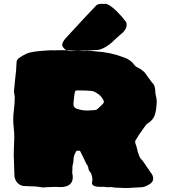

<svg xmlns="http://www.w3.org/2000/svg" viewBox="-20 -947 883 997"><path d="M434.1 -373Q445.8 -373 459 -374.5Q476.6 -374.5 483.9 -378.9Q518.6 -409.2 519 -415.5L519.5 -418.9Q519.5 -421.9 518.1 -424.3Q505.4 -452.1 479 -465.8Q467.8 -473.6 452.1 -475.1Q426.3 -477.5 385.3 -477.5Q377.4 -477.5 372.3 -475.8Q367.2 -474.1 362.3 -418.9Q361.3 -412.6 361.3 -407.2Q361.3 -393.6 369.1 -387.7Q374.5 -381.8 397 -377Q414.6 -373 434.1 -373ZM382.8 -682.6Q354 -683.6 325.2 -685.5Q323.2 -686.5 321.8 -688Q312.5 -694.3 307.6 -701.7Q302.7 -709 302.7 -711.4Q302.7 -727.5 319.8 -747.1L324.7 -752.4Q451.7 -890.6 481.9 -920.9Q493.2 -927.2 508.3 -927.2Q513.7 -927.2 519.5 -926.3L520 -926.8Q520.5 -926.8 525.4 -927.2Q547.4 -927.2 589.8 -884.8Q614.3 -860.4 634.8 -832.5Q637.7 -823.7 637.7 -816.4Q637.7 -800.3 620.6 -780.8Q617.7 -776.9 612.8 -773.9L583.5 -748Q536.6 -699.7 494.1 -688.5Q492.2 -688 489.3 -688L464.4 -686.5Q416 -683.6 382.8 -682.6ZM382.8 -682.6 413.1 -681.6Q421.9 -681.6 430.7 -683.1L434.6 -683.6Q444.3 -683.6 477.1 -680.2Q553.2 -675.8 622.1 -649.4Q658.2 -637.7 678.7 -608.4Q685.1 -600.1 698.2 -594.7Q710 -588.9 716.3 -583.5Q733.4 -570.8 736.8 -563L770 -517.6Q778.3 -511.2 782.2 -499Q786.1 -486.8 786.1 -478.5Q786.1 -461.9 790 -448Q793.9 -434.1 793.9 -418L792.5 -399.9Q791.5 -373.5 783.2 -348.4Q774.9 -323.2 745.1 -304.7Q744.1 -303.7 742.4 -303.2Q740.7 -302.7 725.1 -280.3Q702.1 -250 683.6 -217.8Q681.6 -214.8 681.6 -210.9Q681.6 -205.6 688.5 -186.5Q702.1 -127.9 713.4 -120.1Q719.2 -115.7 735.4 -91.1Q751.5 -66.4 764.6 -48.3Q775.4 -34.7 775.4 -20.5Q775.4 0.5 752 12.2Q729.5 25.4 713.4 25.4Q701.2 25.4 675.8 27.3Q650.4 29.3 629.9 29.3Q614.3 29.3 572.8 26.9Q564.9 24.4 555.7 24.4Q549.8 24.4 545.7 24.9Q541.5 25.4 539.6 25.4Q535.2 25.4 529.8 24.2Q524.4 22.9 519 22.9H514.6L500 23.4Q457.5 23.4 457.5 2Q457.5 -2.9 459.5 -8.3L460 -12.7Q460 -27.8 453.1 -47.4Q439 -62.5 439 -73.2Q439 -77.1 435.3 -85.4Q431.6 -93.8 428.2 -96.2Q422.4 -109.9 417.5 -119.6Q407.2 -138.7 398.9 -157.2Q396.5 -164.6 389.6 -164.6L386.7 -164.1L381.3 -165H379.9Q373.5 -160.6 369.6 -149.9Q361.8 -135.3 361.8 -116.2Q361.8 -103.5 356.4 -85.4Q355.5 -71.3 355.5 -60.5L355 -47.9Q357.4 -41.5 357.4 -34.7L357.9 -25.4Q357.9 -0.5 339.8 12.7Q323.2 24.4 294.9 24.4Q288.1 24.4 280.5 23.9Q272.9 23.4 264.6 23.4Q253.9 23.4 243.7 24.2Q233.4 24.9 223.6 24.9L204.6 26.4Q196.8 26.4 190.4 24.4Q166 20 127.4 20Q113.3 20 99.6 18.6Q63.5 10.3 55.2 -29.8L51.3 -144Q51.3 -168.9 52.7 -193.4Q54.2 -211.9 54.2 -231.4Q54.2 -257.8 51.3 -284.7Q48.8 -305.7 48.8 -327.1Q48.8 -354 52.7 -380.4Q56.6 -411.6 56.6 -443.4Q56.2 -451.2 54.4 -459Q52.7 -466.8 52.7 -474.6Q52.7 -481.4 58.1 -531.2Q65.4 -588.9 65.4 -612.8Q65.4 -622.1 66.9 -629.9Q70.3 -646 118.2 -668.5Q147.9 -682.1 246.6 -686L256.8 -685.5Q284.7 -686.5 301.3 -686.5Q314 -686.5 319.8 -686Q322.8 -686 325.2 -685.5Q333 -681.6 342.8 -681.6Q358.9 -681.6 382.8 -682.6Z"/></svg>

Font: Kaph
Style: Regular
Weight: 400
Designer: GGBotNet
Foundry: f0n7.com
Version: 1.10